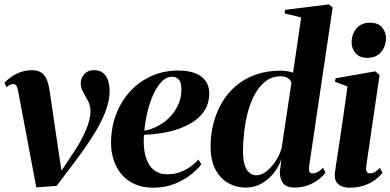

<svg xmlns="http://www.w3.org/2000/svg" viewBox="-26 -837 1765 868"><path d="M56 -425Q52.5 -443 47.5 -450Q42.5 -457 33.5 -457Q26 -457 19 -453.5Q12 -450 3.5 -443L-6 -463Q7.5 -477 25.8 -490Q44 -503 67.5 -511.2Q91 -519.5 118.5 -519.5Q145 -519.5 161 -508.5Q177 -497.5 185.5 -476.8Q194 -456 198.5 -426L237 -164L253.5 -55.5L224 -23.5L300.5 -138.5Q330 -182 348 -217.8Q366 -253.5 374.5 -282.5Q383 -311.5 383 -334Q383 -359.5 372 -380.2Q361 -401 350 -420.8Q339 -440.5 339 -461.5Q339 -485.5 355.8 -502.8Q372.5 -520 397 -520Q426 -520 441.8 -505.8Q457.5 -491.5 463.5 -469.8Q469.5 -448 469.5 -424.5Q469.5 -388.5 455 -344.5Q440.5 -300.5 406.5 -243Q372.5 -185.5 314 -108L230 3.5L138 10L109.5 -141.5Z M884 -94Q869.5 -74 839 -49.2Q808.5 -24.5 765 -6.5Q721.5 11.5 666.5 11.5Q618 11.5 582 -5Q546 -21.5 522.5 -50Q499 -78.5 487.5 -114.8Q476 -151 476 -190.5Q476 -259.5 498.5 -319Q521 -378.5 561.8 -423.2Q602.5 -468 658 -493Q713.5 -518 779 -518Q828.5 -518 859.5 -504.8Q890.5 -491.5 905.2 -468.5Q920 -445.5 920 -415Q920 -372.5 901.2 -341.2Q882.5 -310 851 -288.8Q819.5 -267.5 781 -254.2Q742.5 -241 701.8 -234.8Q661 -228.5 625 -227.5Q622 -192.5 626.2 -160.2Q630.5 -128 642.5 -103Q654.5 -78 676.5 -63.5Q698.5 -49 731 -49Q761 -49 786.8 -58.2Q812.5 -67.5 833.8 -82.8Q855 -98 871.5 -115.5ZM751.5 -490Q726 -490 704.8 -468Q683.5 -446 667.2 -410.2Q651 -374.5 640.8 -331.5Q630.5 -288.5 626.5 -246.5Q651.5 -250.5 675.8 -261.5Q700 -272.5 721.2 -289.2Q742.5 -306 758.8 -328Q775 -350 784.5 -376Q794 -402 794 -431.5Q794 -464 782.8 -477Q771.5 -490 751.5 -490Z M1371.5 -86Q1369.5 -68.5 1373 -60.8Q1376.5 -53 1386.5 -53Q1397.5 -53 1409.8 -59.2Q1422 -65.5 1434.5 -78.5L1445.5 -56.5Q1432.5 -39 1411.5 -23.5Q1390.5 -8 1363.8 1.5Q1337 11 1305.5 11Q1264.5 11 1250.2 -13.8Q1236 -38.5 1240 -69L1247 -120.5Q1237 -88 1214 -57.8Q1191 -27.5 1158 -8.2Q1125 11 1084 11Q1043 11 1007 -8.8Q971 -28.5 948.5 -69.8Q926 -111 926 -176Q926 -228.5 938.8 -278.5Q951.5 -328.5 976.5 -371.8Q1001.5 -415 1039.5 -447.8Q1077.5 -480.5 1128 -499Q1178.5 -517.5 1242 -517.5Q1258.5 -517.5 1273.5 -515Q1288.5 -512.5 1299 -508.5L1335.5 -758L1260.5 -776.5L1263 -792.5L1460.5 -817L1478 -803.5ZM1291.5 -462Q1290 -472.5 1277.5 -482.2Q1265 -492 1243 -492Q1204.5 -492 1175.8 -470.2Q1147 -448.5 1127 -412.5Q1107 -376.5 1095.2 -332.5Q1083.5 -288.5 1078 -242.2Q1072.5 -196 1072.5 -154.5Q1072.5 -111 1081.5 -87Q1090.5 -63 1104.5 -53.8Q1118.5 -44.5 1133.5 -44.5Q1156 -44.5 1179.5 -63.2Q1203 -82 1221.5 -110.8Q1240 -139.5 1247.5 -170Z M1553.5 11.5Q1535.5 11.5 1519.2 5.2Q1503 -1 1493.8 -16Q1484.5 -31 1488 -56Q1488.5 -62 1492.5 -87.5Q1496.5 -113 1502.5 -152.8Q1508.5 -192.5 1515.8 -241.2Q1523 -290 1530.5 -342.8Q1538 -395.5 1545 -446L1488.5 -467.5L1491 -483L1670.5 -514.5L1690 -498L1629.5 -84.5Q1627.5 -65.5 1632.8 -59.5Q1638 -53.5 1646.5 -53.5Q1658 -53.5 1668 -58.8Q1678 -64 1691.5 -78L1703 -55.5Q1689 -38 1667.8 -22.5Q1646.5 -7 1618 2.2Q1589.5 11.5 1553.5 11.5ZM1634 -575.5Q1600 -575.5 1581.8 -596.2Q1563.5 -617 1563.5 -644.5Q1563.5 -682.5 1585.5 -708.5Q1607.5 -734.5 1646 -734.5Q1684 -734.5 1701.5 -712.8Q1719 -691 1719 -665Q1719 -629 1697.2 -602.2Q1675.5 -575.5 1634 -575.5Z"/></svg>

Font: Merriweather 144pt
Style: Bold Italic
Weight: 700
Italic angle: -7.8°
Version: Version 2.101